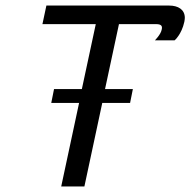

<svg xmlns="http://www.w3.org/2000/svg" viewBox="-20 -670 684 690"><path d="M132.5 -583.3H324.2L274.2 -350H174.2L164.2 -300H264.2L200 0H283.3L347.5 -300H447.5L457.5 -350H357.5L407.5 -583.3H540.8C561.7 -583.3 564.2 -575 560.8 -562.5C557.5 -545.8 536.7 -525 536.7 -525H607.5C607.5 -525 632.5 -545.8 642.5 -591.7C643.3 -596.7 644.2 -601.7 644.2 -605.8C644.2 -635.8 620 -650 588.3 -650H146.7Z"/></svg>

Font: BoonHome
Style: Book Oblique
Weight: 400
Italic angle: -12°
Designer: Sungsit Sawaiwan
Foundry: Sungsit Sawaiwan
Version: Version 0.2